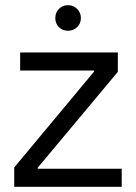

<svg xmlns="http://www.w3.org/2000/svg" viewBox="-20 -723 526 743"><path d="M35 0H451V-70H126V-74L436 -445V-520H58V-450H344V-446L35 -75ZM243 -604Q264 -604 278.5 -618Q293 -632 293 -653Q293 -674 278.5 -688.5Q264 -703 243 -703Q222 -703 208 -688.5Q194 -674 194 -653Q194 -632 208 -618Q222 -604 243 -604Z"/></svg>

Font: Fixel Variable
Style: Regular
Weight: 100
Width: 3
Designer: AlfaBravo + MacPaw
Foundry: Kyrylo Tkachov, Marchela Mozhyna, Serhii Makarenko, Maria Weinstein, Zakhar Kryvoshyya
Version: Version 1.211